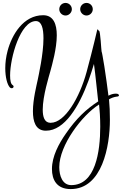

<svg xmlns="http://www.w3.org/2000/svg" viewBox="-20 -872 833 1312"><path d="M428 -766C451 -766 471 -786 471 -809C471 -833 451 -852 428 -852C404 -852 385 -833 385 -809C385 -786 404 -766 428 -766ZM571 -766C595 -766 614 -786 614 -809C614 -833 595 -852 571 -852C548 -852 528 -833 528 -809C528 -786 548 -766 571 -766ZM463 420C679 420 731 125 731 -53C731 -104 729 -152 725 -193C737 -201 760 -210 779 -212C786 -212 793 -215 793 -220C792 -230 782 -232 771 -232C760 -232 744 -230 725 -220L721 -218C713 -282 704 -349 693 -419C683 -477 678 -511 674 -521C672 -527 666 -661 657 -661H656V-660C653 -667 649 -671 645 -671C645 -671 614 -536 572 -381C524 -204 423 -33 327 -33H322C284 -35 272 -73 272 -123C272 -216 315 -352 324 -385C336 -430 368 -540 368 -631C368 -706 346 -768 275 -768C139 -768 61 -634 32 -525C21 -484 16 -443 16 -406C16 -345 29 -295 47 -275C51 -271 55 -269 60 -269C67 -269 73 -274 73 -281C73 -284 71 -288 66 -291C54 -298 49 -322 49 -356C49 -479 119 -727 225 -728C265 -728 277 -677 277 -610C277 -502 243 -354 238 -328C230 -289 205 -193 205 -112C205 -42 223 17 287 21H295C421 21 521 -146 584 -319C599 -361 612 -400 622 -435C632 -366 646 -220 651 -179C569 -126 501 -62 430 41C382 110 335 196 335 283C335 357 368 420 463 420ZM467 393C407 393 385 330 385 270C385 120 541 -85 657 -158C661 -123 665 -68 665 -7C665 166 632 393 467 393Z"/></svg>

Font: Style Script
Style: Regular
Weight: 400
Designer: Robert E. Leuschke
Foundry: Robert E. Leuschke
Version: Version 1.010